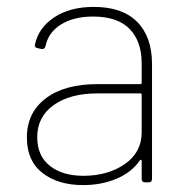

<svg xmlns="http://www.w3.org/2000/svg" viewBox="-20 -529 540 557"><path d="M58 -130Q58 -202 112.5 -243.5Q167 -285 263 -285H387Q391 -285 391 -289V-345Q391 -409 356 -445Q321 -481 250 -481Q194 -481 157 -458Q120 -435 112 -395Q109 -385 100 -387L90 -389Q80 -391 81 -398Q91 -448 137 -478.5Q183 -509 252 -509Q335 -509 378 -465.5Q421 -422 421 -343V-10Q421 0 411 0H401Q391 0 391 -10V-62Q391 -64 389.5 -65Q388 -66 386 -64Q362 -29 318 -10.5Q274 8 221 8Q149 8 103.5 -27Q58 -62 58 -130ZM222 -19Q293 -19 342 -53Q391 -87 391 -145V-254Q391 -258 387 -258H262Q183 -258 135.5 -224Q88 -190 88 -131Q88 -77 124.5 -48Q161 -19 222 -19Z"/></svg>

Font: Barlow GEO Thin
Style: Regular
Weight: 100
Designer: Jeremy Tribby
Foundry: Tribby Type
Version: Version 1.408